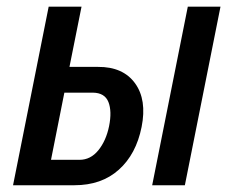

<svg xmlns="http://www.w3.org/2000/svg" viewBox="-20 -548 677 568"><path d="M215.3 -75.2Q248 -75.2 271 -103.5Q293.9 -131.8 302.7 -174.8Q311.5 -218.8 300.8 -246.1Q290 -273.4 254.9 -273.9H170.4L130.9 -75.2ZM526.9 0H430.2L535.6 -528.3H632.3ZM270 -350.1Q343.8 -350.6 379.4 -301.8Q415 -252.9 398.9 -172.4Q382.8 -91.8 331.5 -45.9Q280.3 0 200.2 0H18.6L124 -528.3H221.2L185.5 -350.1Z"/></svg>

Font: RobotoCondensed-Italic
Style: Italic
Weight: 400
Designer: Google
Version: Version 1.200311; 2013